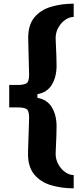

<svg xmlns="http://www.w3.org/2000/svg" viewBox="-20 -820 450 1042"><path d="M380 202Q313 202 256.5 185Q200 168 166 127Q132 86 132 16Q132 2 133 -25.5Q134 -53 135 -84.5Q136 -116 137 -142Q138 -168 138 -180Q138 -221 123 -229Q108 -237 79 -237H30V-359H79Q108 -359 123 -367.5Q138 -376 138 -416Q138 -428 137 -454.5Q136 -481 135.5 -513Q135 -545 134 -572.5Q133 -600 133 -614Q133 -685 166.5 -725.5Q200 -766 256.5 -783Q313 -800 380 -800V-728Q356 -728 333.5 -712Q311 -696 296.5 -670Q282 -644 282 -614Q282 -600 283.5 -573Q285 -546 286 -516Q287 -486 287 -463Q287 -403 261.5 -360.5Q236 -318 183 -309V-289Q236 -280 261.5 -237.5Q287 -195 287 -135Q287 -113 286 -82.5Q285 -52 283.5 -25Q282 2 282 16Q282 45 296.5 71.5Q311 98 333.5 114Q356 130 380 130Z"/></svg>

Font: Big Shoulders Text Black
Style: Regular
Weight: 900
Designer: Patric King
Foundry: XO Type Co
Version: Version 1.000; ttfautohint (v1.8.2)